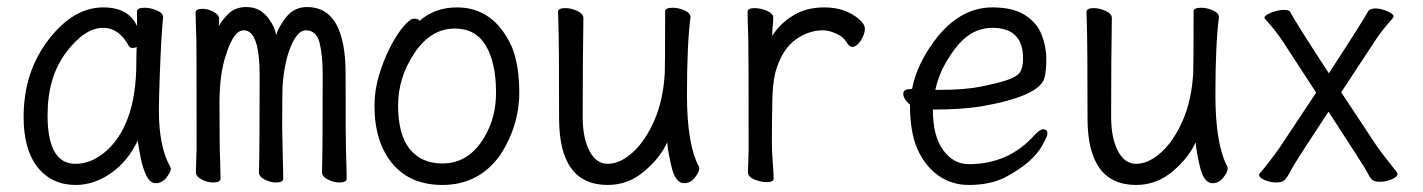

<svg xmlns="http://www.w3.org/2000/svg" viewBox="-20 -507 4040 545"><path d="M195 18Q127 18 87 -32Q47 -82 47 -175Q47 -302 117.5 -394Q188 -486 273 -486Q345 -486 369 -433V-475Q369 -485 391 -485Q407 -485 425 -477.5Q443 -470 443 -458Q438 -411 434 -306Q431 -225 431 -193Q431 -91 463 -34L465 -29Q465 -19 452.5 -3Q440 13 422 13Q406 13 395.5 -8.5Q385 -30 379 -60.5Q373 -91 371 -108Q343 -49 295 -15.5Q247 18 195 18ZM194 -42Q236 -42 274 -72Q367 -147 367 -330Q367 -356 368 -374Q365 -371 355 -371Q349 -371 346 -376Q318 -428 273 -428Q220 -428 167.5 -358Q115 -288 115 -180Q115 -42 194 -42Z M585 11Q569 11 552.5 2.5Q536 -6 536 -18L538 -83Q538 -369 537.5 -390.5Q537 -412 536 -436.5Q535 -461 535 -471Q535 -482 555 -482Q570 -482 586 -473.5Q602 -465 602 -453L601 -432Q605 -443 625.5 -465Q646 -487 679 -487Q715 -487 737 -461Q759 -435 764 -407Q770 -430 792.5 -458.5Q815 -487 852 -487Q961 -487 961 -297Q961 -102 962 -81Q964 -23 964 0Q964 11 943 11Q927 11 910.5 2.5Q894 -6 894 -18Q896 -82 896 -293Q896 -351 887 -386Q878 -421 848 -421Q825 -421 806 -376.5Q787 -332 782 -262Q781 -228 781 -142L784 0Q784 11 763 11Q747 11 731 2.5Q715 -6 715 -18Q717 -82 717 -293Q717 -421 672 -421Q644 -421 623 -356Q603 -300 603 -215Q603 -85 605 -47L606 0Q606 11 585 11Z M1236 18Q1144 18 1093.5 -43Q1043 -104 1043 -207Q1043 -251 1056 -294Q1069 -337 1087.5 -373Q1106 -409 1125 -431.5Q1144 -454 1155 -454Q1168 -454 1171 -448Q1215 -486 1277 -486Q1382 -486 1433 -374Q1454 -321 1454 -245Q1454 -150 1400 -67Q1339 18 1236 18ZM1236 -43Q1322 -43 1367 -141Q1388 -187 1388 -245Q1388 -329 1359 -377.5Q1330 -426 1271 -426Q1203 -426 1156.5 -356.5Q1110 -287 1110 -208Q1110 -125 1143 -84Q1176 -43 1236 -43Z M1705 18Q1567 18 1567 -171Q1567 -391 1565 -440L1564 -474Q1565 -484 1585 -484Q1601 -484 1618.5 -476Q1636 -468 1636 -456Q1634 -340 1634 -175Q1634 -116 1653 -79Q1672 -42 1705 -42Q1740 -42 1776 -74.5Q1812 -107 1837.5 -165.5Q1863 -224 1867 -301Q1868 -318 1868 -475Q1868 -485 1890 -485Q1906 -485 1923 -477.5Q1940 -470 1940 -458Q1930 -383 1930 -237Q1930 -97 1964 -34L1965 -29Q1965 -19 1952.5 -3Q1940 13 1922 13Q1897 13 1886 -34Q1875 -81 1874 -103Q1854 -59 1808.5 -20.5Q1763 18 1705 18Z M2156 10Q2140 10 2121.5 2.5Q2103 -5 2103 -18L2105 -81Q2105 -378 2104 -398Q2102 -454 2102 -474Q2103 -484 2122 -484Q2138 -484 2156.5 -476.5Q2175 -469 2175 -456Q2175 -446 2173.5 -434Q2172 -422 2172 -405Q2193 -439 2230.5 -462.5Q2268 -486 2320 -486Q2380 -486 2419 -452Q2435 -438 2435 -426Q2435 -410 2423.5 -392Q2412 -374 2399 -374Q2392 -374 2385 -384Q2374 -403 2353 -412Q2332 -421 2317 -421Q2275 -421 2239 -395Q2203 -369 2185 -315Q2172 -278 2172 -201Q2171 -163 2171 -106Q2171 -75 2173.5 -46Q2176 -17 2176 0Q2176 10 2156 10Z M2730 18Q2682 18 2644.5 -8Q2607 -34 2585 -82Q2563 -130 2563 -210Q2544 -226 2544 -241Q2544 -254 2564 -254L2569 -255Q2583 -330 2644 -406Q2711 -486 2797 -486Q2855 -486 2889 -464.5Q2923 -443 2936.5 -409Q2950 -375 2950 -340Q2950 -306 2945 -287Q2932 -234 2765 -205Q2709 -196 2628 -196Q2628 -120 2657.5 -80.5Q2687 -41 2730 -41Q2843 -41 2917 -124Q2932 -140 2941 -140Q2953 -140 2953 -128Q2953 -120 2940 -97Q2913 -45 2830 -2Q2788 18 2730 18ZM2635 -252H2650Q2716 -252 2760.5 -260.5Q2805 -269 2835 -278.5Q2865 -288 2874.5 -301Q2884 -314 2884 -341Q2884 -428 2797 -428Q2736 -428 2691.5 -369.5Q2647 -311 2635 -252Z M3205 18Q3067 18 3067 -171Q3067 -391 3065 -440L3064 -474Q3065 -484 3085 -484Q3101 -484 3118.5 -476Q3136 -468 3136 -456Q3134 -340 3134 -175Q3134 -116 3153 -79Q3172 -42 3205 -42Q3240 -42 3276 -74.5Q3312 -107 3337.5 -165.5Q3363 -224 3367 -301Q3368 -318 3368 -475Q3368 -485 3390 -485Q3406 -485 3423 -477.5Q3440 -470 3440 -458Q3430 -383 3430 -237Q3430 -97 3464 -34L3465 -29Q3465 -19 3452.5 -3Q3440 13 3422 13Q3397 13 3386 -34Q3375 -81 3374 -103Q3354 -59 3308.5 -20.5Q3263 18 3205 18Z M3603 11Q3620 11 3627.5 3Q3635 -5 3646 -26.5Q3657 -48 3751 -190Q3856 -29 3861.5 -17Q3867 -5 3873.5 2Q3880 9 3897 9Q3914 9 3930.5 2Q3947 -5 3947 -13Q3947 -17 3931 -36Q3900 -75 3889 -91L3787 -245L3887 -397Q3907 -426 3934 -456L3936 -460Q3936 -467 3918 -475Q3900 -483 3884 -483Q3870 -483 3864 -476Q3850 -449 3752 -299Q3654 -449 3643 -472Q3640 -479 3624 -479Q3614 -479 3601 -475.5Q3588 -472 3578.5 -466.5Q3569 -461 3569 -456L3572 -452Q3601 -420 3619 -393L3716 -244L3613 -89Q3578 -40 3557 -16Q3554 -14 3554 -10Q3554 -3 3570 4Q3586 11 3603 11Z"/></svg>

Font: LXGW WenKai Mono TC
Style: Regular
Weight: 400
Designer: LXGW / Fontworks Inc.
Foundry: LXGW / Fontworks Inc.
Version: Version 1.330